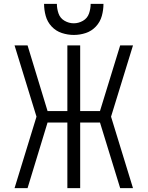

<svg xmlns="http://www.w3.org/2000/svg" viewBox="-20 -969 760 989"><path d="M55 0H122L225 -338H327V0H393V-338H495L599 0H665L552 -368L665 -735H599L495 -397H393V-735H327V-397H225L122 -735H55L168 -368ZM360 -789Q392 -789 422 -799Q452 -809 474 -832.5Q496 -856 504.5 -887Q513 -918 513 -949H447Q447 -924 438.5 -899.5Q430 -875 407.5 -862Q385 -849 360 -849Q335 -849 312.5 -862Q290 -875 281.5 -899.5Q273 -924 273 -949H207Q207 -918 215.5 -887Q224 -856 246 -832.5Q268 -809 298.5 -799Q329 -789 360 -789Z"/></svg>

Font: Iosevka Sparkle Light
Style: Regular
Weight: 300
Designer: Belleve Invis
Foundry: Belleve Invis
Version: Version 4.5.0; ttfautohint (v1.8.3)